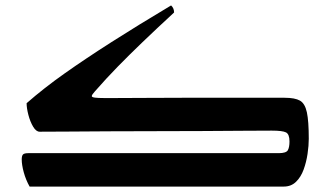

<svg xmlns="http://www.w3.org/2000/svg" viewBox="-20 -687 1232 707"><path d="M89 0Q75 -25 67.5 -52.5Q60 -80 60 -100Q60 -113 64.5 -118Q69 -123 84 -123H1006Q1034 -123 1040 -134Q1046 -145 1046 -166Q1046 -193 1033 -199.5Q1020 -206 981 -206Q944 -206 878 -205.5Q812 -205 728.5 -204.5Q645 -204 555.5 -204Q466 -204 382 -203.5Q298 -203 231 -202.5Q164 -202 126 -202Q113 -202 102 -220.5Q91 -239 84.5 -264Q78 -289 78 -307Q142 -363 218.5 -417Q295 -471 390.5 -532Q486 -593 610 -667Q621 -657 621 -641Q555 -580 505 -532Q455 -484 413 -441Q371 -398 329 -350Q318 -338 318 -333Q318 -329 329.5 -327.5Q341 -326 361 -326Q371 -326 413 -326Q455 -326 517 -326.5Q579 -327 650.5 -327Q722 -327 793.5 -327Q865 -327 926.5 -327Q988 -327 1028 -327Q1066 -327 1084.5 -316.5Q1103 -306 1110 -273.5Q1117 -241 1117 -176Q1117 -151 1112.5 -120.5Q1108 -90 1098 -62.5Q1088 -35 1070 -17.5Q1052 0 1025 0Z"/></svg>

Font: Ruwudu SemiBold
Style: Regular
Weight: 600
Designer: Becca Hirsbrunner Spalinger
Foundry: SIL International
Version: Version 3.000